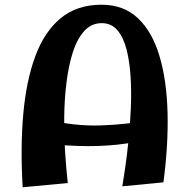

<svg xmlns="http://www.w3.org/2000/svg" viewBox="-20 -786 801 813"><path d="M498 3Q503 -27 510.5 -78.5Q518 -130 524.5 -194.5Q531 -259 534 -327.5Q537 -396 533 -460.5Q529 -525 516 -576Q503 -627 477.5 -657.5Q452 -688 411 -688Q367 -688 337 -655Q307 -622 289 -566.5Q271 -511 262 -440.5Q253 -370 252 -294Q251 -218 255.5 -145Q260 -72 267 -11L76 7Q66 -161 78.5 -302.5Q91 -444 129.5 -548Q168 -652 237 -709Q306 -766 410 -766Q504 -766 564.5 -708.5Q625 -651 655.5 -548Q686 -445 689.5 -308.5Q693 -172 672 -14ZM134 -181 170 -284Q231 -266 291.5 -259.5Q352 -253 409 -255Q466 -257 518.5 -263Q571 -269 617 -276L626 -204Q558 -182 477.5 -173.5Q397 -165 310.5 -168Q224 -171 134 -181Z"/></svg>

Font: Marhey Light Medium
Style: Regular
Weight: 500
Version: Version 1.000